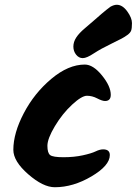

<svg xmlns="http://www.w3.org/2000/svg" viewBox="-20 -798 574 806"><path d="M36 -169Q36 -239 80 -323Q124 -407 195.5 -467Q267 -527 336 -527Q371 -527 408 -481.5Q445 -436 445 -400Q445 -374 421 -374Q409 -374 388 -385Q367 -396 345 -396Q323 -396 282.5 -358.5Q242 -321 210.5 -268.5Q179 -216 179 -186Q179 -156 190.5 -147Q202 -138 246.5 -138Q291 -138 327.5 -146Q364 -154 381.5 -162.5Q399 -171 413 -171Q441 -171 441 -147Q441 -103 364 -57.5Q287 -12 210 -12Q161 -12 98.5 -66.5Q36 -121 36 -169ZM444 -770Q459 -778 470 -778Q494 -778 514 -750.5Q534 -723 534 -701Q534 -679 530.5 -669.5Q527 -660 514.5 -651Q502 -642 490.5 -636Q479 -630 451.5 -616.5Q424 -603 407.5 -594Q391 -585 374 -574Q344 -554 327.5 -554Q311 -554 299.5 -568.5Q288 -583 288 -602.5Q288 -622 300 -640.5Q312 -659 336.5 -679.5Q361 -700 379.5 -716.5Q398 -733 407 -740.5Q416 -748 427 -757Q438 -766 444 -770Z"/></svg>

Font: Kalam
Style: Bold
Weight: 700
Version: Version 2.001;PS 1.0;hotconv 1.0.79;makeotf.lib2.5.61930; tt